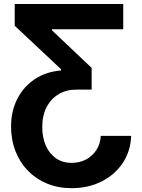

<svg xmlns="http://www.w3.org/2000/svg" viewBox="-20 -748 727 983"><path d="M651.4 -52.3Q648.9 25.7 608.5 86.3Q568.2 147 500 181.2Q431.8 215.4 346.1 215.4Q278.2 215.4 221.5 192.2Q164.8 168.9 123.4 126.6Q82 84.2 59.4 26.4Q36.7 -31.3 36.7 -100.2Q37 -180.3 69 -242.6Q101.1 -305 158.5 -343Q216 -381.1 292.2 -387.1V-393.9L55.3 -616.2V-727.5H610.9V-598.2H246.5V-592.4L449.2 -400.4V-289.1H370.9Q320.1 -289.4 280.6 -266Q241 -242.7 218.7 -199.8Q196.3 -156.8 196.3 -97.5Q196.3 -44.7 214.2 -3.4Q232.1 38 266 62Q299.9 85.9 347.1 85.9Q387.8 85.9 420.6 68.5Q453.4 51 473.7 19.7Q493.9 -11.5 495.9 -52.3Z"/></svg>

Font: Inter
Style: Regular
Weight: 400
Designer: Rasmus Andersson
Foundry: rsms
Version: Version 4.000;git-8c9346024